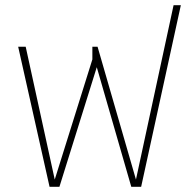

<svg xmlns="http://www.w3.org/2000/svg" viewBox="-20 -720 733 740"><path d="M171 0 50 -540H79L191 -28L336 -491V-540H356L504 -28L649 -700H677L524 0H486L353 -461L209 0Z"/></svg>

Font: Kanit Thin
Style: Regular
Weight: 250
Designer: Katatrad Team
Foundry: CadsonDemak
Version: Version 2.000; ttfautohint (v1.8.3)